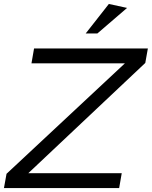

<svg xmlns="http://www.w3.org/2000/svg" viewBox="-53 -950 767 970"><path d="M681 -632 694 -705H119L106 -630H578L-20 -72L-33 0H549L562 -75H90ZM380 -781H439L589 -910L497 -930Z"/></svg>

Font: Geom Light
Style: Italic
Weight: 300
Italic angle: -10°
Version: Version 1.102